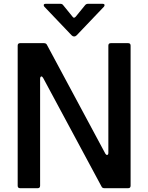

<svg xmlns="http://www.w3.org/2000/svg" viewBox="-20 -990 781 1010"><path d="M86 0Q73 0 73 -13V-750Q73 -763 86 -763H211Q223 -763 227 -754L534 -182Q538 -175 543 -175Q550 -175 550 -186V-750Q550 -763 563 -763H654Q667 -763 667 -750V-13Q667 0 654 0H529Q518 0 514 -9L207 -580Q202 -588 198 -588Q195 -588 193 -584.5Q191 -581 191 -576V-13Q191 0 178 0ZM357 -804 214 -954Q210 -958 210 -963Q210 -970 221 -970H297Q308 -970 313 -962L361 -903Q364 -897 370 -897Q374 -897 379 -903L427 -962Q433 -970 443 -970H519Q530 -970 530 -963Q530 -958 526 -954L383 -804Q377 -798 370 -798Q363 -798 357 -804Z"/></svg>

Font: Open Sauce Two Medium
Style: Regular
Weight: 500
Designer: Alfredo Marco Pradil
Foundry: Creative Sauce Fz LLC
Version: Version 1.477